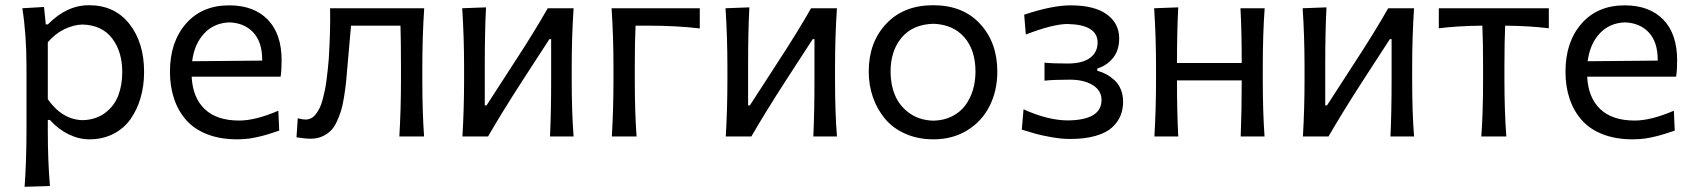

<svg xmlns="http://www.w3.org/2000/svg" viewBox="-20 -528 6556 743"><path d="M173.3 191.9 75.2 194.8Q82.5 94.2 82.5 -26.9V-269Q82.5 -395 66.4 -496.1L150.4 -501L157.2 -433.6H165.5Q237.8 -507.8 324.2 -507.8Q423.8 -507.8 480.7 -435.5Q537.6 -363.3 537.6 -249.5Q537.6 -196.3 524.2 -149.9Q510.7 -103.5 485.1 -67.1Q459.5 -30.8 418.5 -9.8Q377.4 11.2 325.7 11.2Q285.6 11.2 245.8 -8.1Q206.1 -27.3 172.9 -64H165V-23.4Q165 95.7 173.3 191.9ZM300.3 -63Q351.6 -64.5 387 -91.3Q422.4 -118.2 437.7 -158.4Q453.1 -198.7 453.1 -249Q453.1 -328.6 413.6 -379.9Q374 -431.2 298.8 -433.1Q264.2 -432.1 228.3 -414.6Q192.4 -397 165 -364.3V-144Q221.2 -64.5 300.3 -63Z M1069.8 -294.4Q1069.8 -257.3 1065.9 -231.4H721.7Q725.6 -150.4 772 -106Q818.4 -61.5 905.8 -61.5Q968.8 -61.5 1057.1 -99.6L1060.5 -22.5Q1059.1 -22 1045.4 -17.6Q1031.7 -13.2 1027.6 -11.7Q1023.4 -10.3 1010 -6.3Q996.6 -2.4 989.3 -0.7Q981.9 1 968.8 3.9Q955.6 6.8 945.6 8.1Q935.5 9.3 922.9 10.3Q910.2 11.2 897.9 11.2Q832.5 11.2 782.2 -8.3Q731.9 -27.8 700.7 -63.2Q669.4 -98.6 653.6 -146Q637.7 -193.4 637.7 -251Q637.7 -365.2 699.5 -436.3Q761.2 -507.3 867.2 -507.3Q962.4 -507.3 1016.1 -452.1Q1069.8 -397 1069.8 -294.4ZM868.2 -441.4Q808.1 -439.5 770 -398.4Q731.9 -357.4 723.6 -291L994.6 -293.5V-296.9Q994.6 -365.2 960.4 -402.1Q926.3 -439 868.2 -441.4Z M1614.3 -269V-219.2Q1614.3 -93.8 1621.1 0H1525.4Q1531.7 -106.4 1531.7 -219.2V-269Q1531.7 -363.8 1529.8 -428.7H1338.4Q1330.1 -339.4 1324.7 -272.9Q1321.8 -235.4 1319.1 -209.7Q1316.4 -184.1 1311.3 -152.1Q1306.2 -120.1 1299.6 -98.9Q1293 -77.6 1282.5 -55.4Q1272 -33.2 1258.3 -20.5Q1244.6 -7.8 1225.6 0.5Q1206.5 8.8 1182.6 8.8Q1161.6 8.8 1127.4 3.4L1132.3 -70.3Q1150.9 -65.4 1162.1 -65.4Q1174.3 -65.4 1184.6 -70.8Q1194.8 -76.2 1202.9 -87.2Q1210.9 -98.1 1217.3 -110.8Q1223.6 -123.5 1228.5 -142.6Q1233.4 -161.6 1237.1 -178.5Q1240.7 -195.3 1243.7 -219Q1246.6 -242.7 1248.5 -259.8Q1250.5 -276.9 1252.4 -301.8Q1259.3 -415.5 1257.3 -496.1H1621.6Q1614.3 -386.2 1614.3 -269Z M1868.7 0H1769.5Q1775.9 -106.4 1775.9 -219.2V-269Q1775.9 -386.2 1768.6 -496.1L1860.8 -499.5Q1856 -409.7 1856 -277.8V-120.1H1862.8L1969.2 -284.7Q2046.9 -403.3 2099.6 -496.1H2199.7Q2192.4 -386.2 2192.4 -269V-219.2Q2192.4 -92.3 2199.7 0H2108.4Q2112.8 -92.8 2112.8 -216.3V-376.5H2106L2000.5 -213.9Q1921.4 -91.3 1868.7 0Z M2346.7 -496.1H2688V-418Q2597.2 -428.7 2489.3 -428.7H2439.5Q2436.5 -370.1 2436.5 -269V-219.2Q2436.5 -93.8 2443.4 0H2347.7Q2354 -106.4 2354 -219.2V-269Q2354 -386.2 2346.7 -496.1Z M2887.7 0H2788.6Q2794.9 -106.4 2794.9 -219.2V-269Q2794.9 -386.2 2787.6 -496.1L2879.9 -499.5Q2875 -409.7 2875 -277.8V-120.1H2881.8L2988.3 -284.7Q3065.9 -403.3 3118.7 -496.1H3218.8Q3211.4 -386.2 3211.4 -269V-219.2Q3211.4 -92.3 3218.8 0H3127.4Q3131.8 -92.8 3131.8 -216.3V-376.5H3125L3019.5 -213.9Q2940.4 -91.3 2887.7 0Z M3592.3 11.2Q3532.7 11.2 3484.4 -10Q3436 -31.2 3405.3 -67.9Q3374.5 -104.5 3358.2 -151.4Q3341.8 -198.2 3341.8 -251Q3341.8 -364.3 3409.4 -436Q3477.1 -507.8 3590.8 -507.8Q3706.5 -507.8 3772.9 -435.5Q3839.4 -363.3 3839.4 -251Q3839.4 -177.2 3809.6 -117.9Q3779.8 -58.6 3723.1 -23.7Q3666.5 11.2 3592.3 11.2ZM3592.3 -61Q3632.8 -62 3664.3 -77.9Q3695.8 -93.8 3715.3 -120.1Q3734.9 -146.5 3744.9 -179.7Q3754.9 -212.9 3754.9 -251Q3754.9 -334 3711.9 -383.5Q3668.9 -433.1 3592.3 -436Q3512.2 -433.6 3469.2 -382.6Q3426.3 -331.5 3426.3 -251Q3426.3 -200.2 3443.8 -158.7Q3461.4 -117.2 3499.8 -89.8Q3538.1 -62.5 3592.3 -61Z M4120.6 9.8Q4087.4 9.8 4048.1 2.7Q4008.8 -4.4 3989 -10Q3969.2 -15.6 3934.1 -26.4L3940.9 -105Q4035.2 -62 4113.8 -62Q4242.7 -64 4242.7 -141.1Q4242.7 -177.7 4208.7 -198.7Q4174.8 -219.7 4120.1 -219.7Q4056.2 -219.7 4022 -215.8V-285.6Q4052.2 -282.2 4111.3 -282.2Q4169.4 -282.2 4198.5 -304.2Q4227.5 -326.2 4227.5 -363.3Q4227.5 -432.6 4111.3 -435.1Q4055.2 -435.1 3949.7 -394.5L3943.4 -471.2Q4051.8 -507.3 4123 -507.3Q4215.3 -507.3 4263.2 -472.4Q4311 -437.5 4311 -379.4Q4311 -333 4286.9 -303.5Q4262.7 -273.9 4226.1 -262.7V-254.4Q4244.1 -249.5 4260.3 -241Q4276.4 -232.4 4292 -218.5Q4307.6 -204.6 4316.9 -182.9Q4326.2 -161.1 4326.2 -134.3Q4326.2 -104.5 4315.9 -79.8Q4305.7 -55.2 4283 -34.4Q4260.3 -13.7 4219 -2Q4177.7 9.8 4120.6 9.8Z M4866.7 -269V-219.2Q4866.7 -93.8 4873.5 0H4781.2Q4785.2 -97.7 4785.2 -216.8H4534.7Q4534.7 -91.8 4539.6 0H4447.3Q4453.6 -106.4 4453.6 -219.2V-269Q4453.6 -386.2 4446.3 -496.1L4539.6 -499.5Q4534.7 -411.6 4534.7 -284.2H4785.2Q4785.2 -410.2 4780.3 -496.1H4874Q4866.7 -396 4866.7 -269Z M5121.1 0H5022Q5028.3 -106.4 5028.3 -219.2V-269Q5028.3 -386.2 5021 -496.1L5113.3 -499.5Q5108.4 -409.7 5108.4 -277.8V-120.1H5115.2L5221.7 -284.7Q5299.3 -403.3 5352.1 -496.1H5452.1Q5444.8 -386.2 5444.8 -269V-219.2Q5444.8 -92.3 5452.1 0H5360.8Q5365.2 -92.8 5365.2 -216.3V-376.5H5358.4L5252.9 -213.9Q5173.8 -91.3 5121.1 0Z M5804.7 -428.7Q5801.8 -370.1 5801.8 -269V-219.2Q5801.8 -100.6 5809.1 0H5712.4Q5719.2 -93.8 5719.2 -219.2V-269Q5719.2 -370.1 5716.3 -428.7Q5619.1 -427.7 5547.9 -418.5V-496.1H5973.6V-418.5Q5902.3 -427.7 5804.7 -428.7Z M6470.2 -294.4Q6470.2 -257.3 6466.3 -231.4H6122.1Q6126 -150.4 6172.4 -106Q6218.8 -61.5 6306.2 -61.5Q6369.1 -61.5 6457.5 -99.6L6460.9 -22.5Q6459.5 -22 6445.8 -17.6Q6432.1 -13.2 6428 -11.7Q6423.8 -10.3 6410.4 -6.3Q6397 -2.4 6389.6 -0.7Q6382.3 1 6369.1 3.9Q6356 6.8 6345.9 8.1Q6335.9 9.3 6323.2 10.3Q6310.5 11.2 6298.3 11.2Q6232.9 11.2 6182.6 -8.3Q6132.3 -27.8 6101.1 -63.2Q6069.8 -98.6 6054 -146Q6038.1 -193.4 6038.1 -251Q6038.1 -365.2 6099.9 -436.3Q6161.6 -507.3 6267.6 -507.3Q6362.8 -507.3 6416.5 -452.1Q6470.2 -397 6470.2 -294.4ZM6268.6 -441.4Q6208.5 -439.5 6170.4 -398.4Q6132.3 -357.4 6124 -291L6395 -293.5V-296.9Q6395 -365.2 6360.8 -402.1Q6326.7 -439 6268.6 -441.4Z"/></svg>

Font: Commissioner Flair
Style: Regular
Weight: 400
Designer: Kostas Bartsokas
Foundry: Kostas Bartsokas
Version: Version 1.000